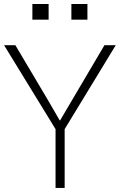

<svg xmlns="http://www.w3.org/2000/svg" viewBox="-23 -927 591 947"><path d="M-2.9 -704.1H52.7L207 -444.3Q215.8 -429.7 238.3 -390.6Q260.7 -351.6 271.5 -333H273.4Q298.8 -376 338.9 -444.3L492.2 -704.1H547.9L295.9 -290V0H251V-290ZM136.7 -830.1V-907.2H216.8V-830.1ZM329.1 -830.1V-907.2H408.2V-830.1Z"/></svg>

Font: Gothic A1 ExtraLight
Style: Regular
Weight: 275
Designer: HanYang I&C Co.,Ltd.
Foundry: HanYang I&C Co.,Ltd.
Version: Version 2.50